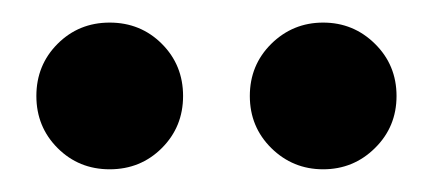

<svg xmlns="http://www.w3.org/2000/svg" viewBox="-20 -751 383 170"><path d="M220.2 -619.9Q201.2 -638.7 201.2 -666Q201.2 -693.4 220.2 -712.2Q239.3 -731 266.1 -731Q293 -731 312 -712.2Q331.1 -693.4 331.1 -666Q331.1 -638.7 312 -619.9Q293 -601.1 266.1 -601.1Q239.3 -601.1 220.2 -619.9ZM31 -619.9Q12.2 -638.7 12.2 -666Q12.2 -693.4 31 -712.2Q49.8 -731 77.1 -731Q104.5 -731 123.3 -712.2Q142.1 -693.4 142.1 -666Q142.1 -638.7 123.3 -619.9Q104.5 -601.1 77.1 -601.1Q49.8 -601.1 31 -619.9Z"/></svg>

Font: Miedinger*
Style: Book
Weight: 400
Version: Version 001.000